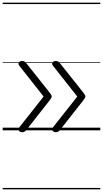

<svg xmlns="http://www.w3.org/2000/svg" viewBox="-20 -968 765 1426"><path d="M145 14Q134 14 126.5 9Q119 4 118 -4.5Q117 -13 124 -23L304 -251L124 -479Q112 -494 120.5 -504.5Q129 -515 144 -515Q154 -515 161.5 -511Q169 -507 175 -499L345 -285Q355 -272 359.5 -265Q364 -258 364 -251Q364 -246 359.5 -238.5Q355 -231 345 -218L176 -3Q170 5 162.5 9.5Q155 14 145 14ZM395 14Q384 14 376.5 9Q369 4 368 -4.5Q367 -13 374 -23L554 -251L374 -479Q362 -494 370.5 -504.5Q379 -515 394 -515Q404 -515 411.5 -511Q419 -507 425 -499L595 -285Q605 -272 609.5 -265Q614 -258 614 -251Q614 -246 609.5 -238.5Q605 -231 595 -218L426 -3Q420 5 412.5 9.5Q405 14 395 14ZM0 428H725V438H0ZM0 -20H725V0H0ZM0 -505H725V-500H0ZM0 -948H725V-938H0Z"/></svg>

Font: Playwrite US Modern Guides
Style: Regular
Weight: 400
Designer: Veronika Burian, José Scaglione
Foundry: TypeTogether
Version: Version 1.003